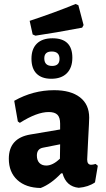

<svg xmlns="http://www.w3.org/2000/svg" viewBox="-20 -928 530 958"><path d="M357 -908 371 -902 397 -803 390 -790Q253 -764 157 -750L143 -756L128 -824Q255 -866 357 -908ZM242 -737Q341 -737 341 -640Q341 -590 313.5 -562.5Q286 -535 236 -535Q188 -535 162.5 -560.5Q137 -586 137 -635Q137 -684 164 -710.5Q191 -737 242 -737ZM238 -671Q201 -671 201 -637Q201 -599 240 -599Q277 -599 277 -634Q277 -671 238 -671ZM250 -478Q333 -478 379 -442.5Q425 -407 425 -341Q425 -324 420 -235Q415 -146 415 -132Q415 -106 435 -106Q444 -106 457 -110L468 -101L454 -18Q421 5 373 9Q310 3 292 -63H285Q235 -10 183 10Q109 9 66.5 -30Q24 -69 24 -136Q24 -239 132 -257L280 -282V-311Q280 -342 266.5 -355.5Q253 -369 223 -369Q164 -369 79 -315L69 -322L51 -425Q145 -478 250 -478ZM280 -208 194 -191Q164 -185 164 -152Q164 -128 176.5 -115Q189 -102 211 -102Q243 -102 279 -136Z"/></svg>

Font: Alegreya Sans SC ExtraBold
Style: Regular
Weight: 800
Designer: Juan Pablo del Peral
Foundry: Huerta Tipografica
Version: Version 2.007